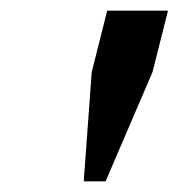

<svg xmlns="http://www.w3.org/2000/svg" viewBox="-20 -768 335 360"><path d="M152 -633 181 -748H295L266 -633L178 -428H137Z"/></svg>

Font: IBM Plex Serif
Style: Bold Italic
Weight: 700
Italic angle: -14°
Designer: Mike Abbink, Paul van der Laan, Pieter van Rosmalen
Foundry: Bold Monday
Version: Version 3.001